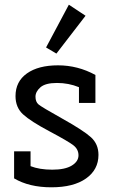

<svg xmlns="http://www.w3.org/2000/svg" viewBox="-20 -788 479 817"><path d="M110 -144V-81Q148 -66 202.5 -66Q257 -66 285.5 -83.5Q314 -101 314 -127Q314 -153 292 -170Q270 -187 190 -229.5Q110 -272 78 -301.5Q46 -331 46 -379Q46 -441 94.5 -475.5Q143 -510 227 -510Q311 -510 386 -469V-350H316V-417Q272 -435 222.5 -435Q173 -435 152 -416.5Q131 -398 131 -376.5Q131 -355 143.5 -344Q156 -333 245.5 -283Q335 -233 367 -204Q399 -175 399 -129Q399 -66 346 -28.5Q293 9 198.5 9Q104 9 40 -29V-144ZM344 -721 220 -560 176 -586 273 -768Z"/></svg>

Font: Cherry Swash
Style: Regular
Weight: 400
Designer: Kasatkina Nataliya
Foundry: Nataliya Kasatkina
Version: Version 1.001